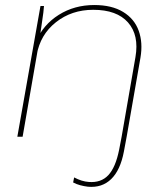

<svg xmlns="http://www.w3.org/2000/svg" viewBox="-20 -544 655 764"><path d="M141 -520H155Q154 -500 147 -455Q143 -424 138 -393L137 -385L70 0H49ZM355 -524Q425 -524 470 -496.5Q515 -469 532 -421.5Q549 -374 539 -315L484 0H464L519 -317Q534 -404 489.5 -454.5Q445 -505 351 -505Q265 -505 202.5 -455.5Q140 -406 126 -325L123 -379Q152 -446 214 -485Q276 -524 355 -524ZM271 182 275 162Q290 170 304.5 174.5Q319 179 333 180Q382 184 411 153Q440 122 454 52L464 0H484L473 59Q459 133 422.5 168.5Q386 204 330 199Q314 197 299 193Q284 189 271 182Z"/></svg>

Font: Fixel Italic Variable 20240409 Display Thin
Style: Italic
Weight: 100
Italic angle: -10°
Designer: AlfaBravo + MacPaw
Foundry: Kyrylo Tkachov, Marchela Mozhyna, Serhii Makarenko, Maria Weinstein, Zakhar Kryvoshyya
Version: Version 1.211;Glyphs 3.2 (3225)